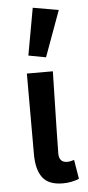

<svg xmlns="http://www.w3.org/2000/svg" viewBox="-56 -814 393 859"><g transform="rotate(-5 141.0 -385.0)"><path d="M190.9 12.2Q127.4 12.2 100.3 -23.7Q73.2 -59.6 73.2 -128.9V-491.2H189.9Q182.1 -163.1 182.1 -123Q182.1 -82 219.2 -82Q233.4 -82 250 -87.9L264.2 -2Q231.4 12.2 190.9 12.2ZM86.9 -570.8 125 -782.2 240.2 -762.2 165 -556.2Z"/></g></svg>

Font: Toshiba Sans Medium
Style: Regular
Weight: 500
Designer: Paul D. Hunt
Foundry: Toshiba Corporation
Version: Version 2.020;PS 2.0;hotconv 1.0.86;makeotf.lib2.5.63406